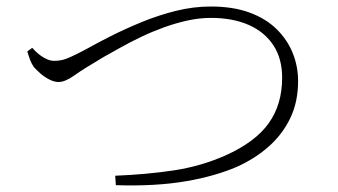

<svg xmlns="http://www.w3.org/2000/svg" viewBox="-20 -631 1040 590"><path d="M334 -91Q432 -95 514.5 -107.5Q597 -120 672 -153Q764 -194 805.5 -252Q847 -310 847 -392Q847 -451 820 -492Q793 -533 744 -554.5Q695 -576 628 -576Q593 -576 556.5 -568Q520 -560 484 -547Q448 -534 414.5 -518Q381 -502 351.5 -485.5Q322 -469 297 -455Q236 -419 208 -399Q180 -379 160 -379Q147 -379 132 -386.5Q117 -394 104.5 -405Q92 -416 84 -425Q77 -435 72.5 -447Q68 -459 64 -473L79 -484Q97 -464 114.5 -454Q132 -444 146 -444Q157 -444 168 -446Q179 -448 197 -456Q215 -464 245 -480Q277 -498 320.5 -520Q364 -542 415 -563Q466 -584 520 -597.5Q574 -611 628 -611Q696 -611 746.5 -592.5Q797 -574 830 -541.5Q863 -509 879.5 -468Q896 -427 896 -382Q896 -318 872 -268Q848 -218 805.5 -180.5Q763 -143 707 -118Q677 -105 637.5 -93.5Q598 -82 551 -74Q504 -66 450 -63Q396 -60 336 -62Z"/></svg>

Font: Noto Serif SC ExtraLight
Style: Regular
Weight: 200
Designer: Ryoko NISHIZUKA 西塚涼子 (kana & ideographs); Frank Grießhammer (Latin, Greek & Cyrillic); Wenlong ZHANG 张文龙 (bopomofo); San
Foundry: Adobe
Version: Version 2.002-H1;hotconv 1.1.0;makeotfexe 2.6.0